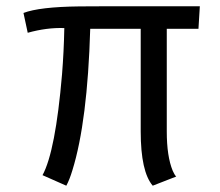

<svg xmlns="http://www.w3.org/2000/svg" viewBox="-20 -585 704 615"><path d="M469.2 9.8Q430.7 -35.2 430.7 -164.1V-492.7H269Q260.3 -195.3 211.9 -39.6Q202.6 -8.8 192.4 9.8L116.2 -23.9Q157.7 -100.1 178.7 -346.7Q184.6 -420.4 186 -495.1Q129.9 -497.1 68.8 -480L55.2 -543.5Q106 -563 234.4 -564.5Q272.5 -564.9 314 -564.9H620.1L615.7 -492.7H514.2V-164.1Q514.2 -84 533.2 -38.1Q538.6 -25.4 544.4 -19.5Z"/></svg>

Font: Duru Sans
Style: Regular
Weight: 400
Designer: Onur Yazõcõgil
Foundry: Onur Yazõcõgil
Version: Version 1.002